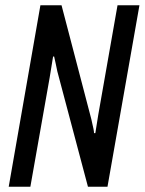

<svg xmlns="http://www.w3.org/2000/svg" viewBox="-20 -707 548 727"><path d="M13 0 133 -687H213L326 -255Q327 -249 329.5 -239Q332 -229 334 -219Q336 -209 336 -203H341Q343 -217 346.5 -237.5Q350 -258 352 -272L425 -687H508L387 0H313L197 -437Q195 -447 191.5 -463.5Q188 -480 185 -493H181Q179 -479 175 -456Q171 -433 168 -413L95 0Z"/></svg>

Font: Archivo ExtraCondensed
Style: Italic
Weight: 400
Width: 2
Italic angle: -10°
Designer: Hector Gatti
Foundry: Omnibus-Type
Version: Version 2.001